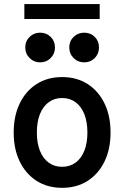

<svg xmlns="http://www.w3.org/2000/svg" viewBox="-20 -903 602 931"><path d="M281.2 7.8Q210.4 7.8 157.7 -25.9Q105 -59.6 75.7 -119.9Q46.4 -180.2 46.4 -260.3Q46.4 -340.8 75.7 -401.4Q105 -461.9 157.7 -495.6Q210.4 -529.3 281.2 -529.3Q352.1 -529.3 404.8 -495.6Q457.5 -461.9 486.8 -401.4Q516.1 -340.8 516.1 -260.3Q516.1 -180.2 486.8 -119.9Q457.5 -59.6 404.8 -25.9Q352.1 7.8 281.2 7.8ZM281.2 -94.2Q319.3 -94.2 346.9 -114.7Q374.5 -135.3 389.2 -172.6Q403.8 -210 403.8 -260.3Q403.8 -311.5 389.2 -348.9Q374.5 -386.2 346.9 -407Q319.3 -427.7 281.2 -427.7Q243.2 -427.7 215.6 -407Q188 -386.2 173.3 -348.9Q158.7 -311.5 158.7 -260.3Q158.7 -210 173.3 -172.6Q188 -135.3 215.6 -114.7Q243.2 -94.2 281.2 -94.2ZM388.2 -600.6Q357.9 -600.6 336.9 -621.6Q315.9 -642.6 315.9 -672.9Q315.9 -703.6 336.9 -724.1Q357.9 -744.6 388.2 -744.6Q418.9 -744.6 439.5 -724.1Q460 -703.6 460 -672.9Q460 -642.6 439.5 -621.6Q418.9 -600.6 388.2 -600.6ZM174.3 -600.6Q144.5 -600.6 123.5 -621.6Q102.5 -642.6 102.5 -672.9Q102.5 -703.6 123.5 -724.1Q144.5 -744.6 174.3 -744.6Q205.1 -744.6 225.8 -724.1Q246.6 -703.6 246.6 -672.9Q246.6 -642.6 225.8 -621.6Q205.1 -600.6 174.3 -600.6ZM98.1 -811V-883.3H463.4V-811Z"/></svg>

Font: Reddit Mono SemiBold
Style: Regular
Weight: 600
Monospace: yes
Designer: Stephen Hutchings
Foundry: Reddit
Version: Version 1.014